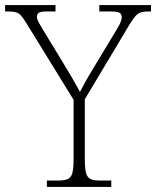

<svg xmlns="http://www.w3.org/2000/svg" viewBox="-30 -734 613 754"><path d="M154 0V-25H198Q222 -25 235.5 -30.5Q249 -36 254 -54Q259 -72 259 -108V-342L73 -644Q61 -664 52 -673.5Q43 -683 32 -686Q21 -689 0 -689H-10V-714H188V-689H154Q129 -689 122 -683.5Q115 -678 115 -669Q115 -659 121.5 -647Q128 -635 137 -620L215 -492Q234 -461 251.5 -431Q269 -401 284 -373Q292 -389 306 -414Q320 -439 339 -470L427 -616Q437 -632 442.5 -644.5Q448 -657 448 -667Q448 -678 440 -683.5Q432 -689 405 -689H360V-714H563V-689H555Q535 -689 523.5 -685.5Q512 -682 502.5 -671.5Q493 -661 480 -640L303 -344V-109Q303 -73 308 -54.5Q313 -36 326.5 -30.5Q340 -25 364 -25H407V0Z"/></svg>

Font: Noto Serif Hebrew ExtraLight
Style: Regular
Weight: 250
Version: Version 2.003